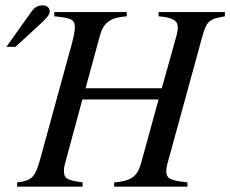

<svg xmlns="http://www.w3.org/2000/svg" viewBox="-20 -698 861 718"><path d="M821 -653H573V-637C629 -633 645 -619 645 -595C645 -579 638 -558 631 -532L585 -368H300L354 -566C367 -614 394 -633 454 -637V-653H183V-637C246 -631 260 -625 260 -596C260 -581 255 -559 248 -532L130 -102C112 -37 100 -22 44 -16V0H289V-16C229 -24 219 -31 219 -60C219 -67 220 -75 222 -82L288 -326H573L509 -93C496 -44 478 -21 407 -16V0H681V-16C616 -23 602 -30 602 -58C602 -66 603 -74 605 -82L737 -563C753 -621 764 -627 821 -637ZM4 -523H38L126 -604C149 -625 166 -641 166 -656C166 -671 152 -678 141 -678C120 -678 109 -670 98 -655Z"/></svg>

Font: XITS
Style: Italic
Weight: 400
Italic angle: -16.33°
Designer: MicroPress Inc., with final additions and corrections provided by Coen Hoffman, Elsevier (retired)
Version: Version 1.107